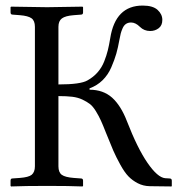

<svg xmlns="http://www.w3.org/2000/svg" viewBox="-20 -671 646 693"><path d="M18.1 0V-19Q18.1 -26.9 24.9 -26.9L51.8 -28.8Q83 -31.2 94.2 -40Q106 -49.8 106 -70.8V-574.2Q106 -596.2 93.8 -605Q81.5 -613.8 51.8 -616.2L25.9 -618.2Q18.1 -618.2 18.1 -626V-645L20 -647Q119.6 -645 149.9 -645Q180.2 -645 277.8 -647L279.8 -645V-626Q279.8 -618.2 272 -618.2L246.1 -616.2Q215.8 -613.8 203.4 -604.5Q190.9 -595.2 190.9 -574.2V-366.2Q271 -366.2 295.9 -380.9Q316.9 -392.6 332 -409.7Q347.2 -426.8 356 -449Q364.7 -471.2 369.1 -489.3Q373.5 -506.8 377.9 -533.2Q396.5 -650.9 495.1 -650.9Q531.7 -650.9 548.8 -635.3Q565.9 -619.6 565.9 -599.1Q565.9 -579.1 552.7 -569.1Q539.6 -559.1 522 -559.1Q500 -559.1 484.9 -574.2Q469.2 -589.8 453.1 -589.8Q442.4 -589.8 434.8 -584.7Q427.2 -579.6 422.6 -569.1Q418 -558.6 415.8 -550.3Q413.6 -542 411.1 -527.8Q405.8 -498.5 399.7 -477.1Q393.6 -455.6 381.8 -428.2Q370.1 -400.9 350.1 -381.3Q330.1 -361.8 303.2 -352.1V-347.2Q352.5 -347.2 384.8 -318.4Q416.5 -289.6 438 -233.9Q476.1 -135.7 512.5 -83Q548.8 -30.3 576.2 -27.8L591.8 -26.9Q600.1 -26.9 600.1 -19V0L599.1 2L520 1Q497.1 0.5 477.5 -9.5Q458 -19.5 443.6 -34.4Q429.2 -49.3 414.1 -76.9Q398.9 -104.5 388.7 -127.9Q378.9 -150.4 362.8 -190.9Q351.6 -219.7 344.2 -235.8Q336.9 -252 326.2 -269.5Q315.4 -287.1 304.7 -295.4Q293.9 -303.7 277.6 -311.5Q261.2 -319.3 240.5 -321.8Q219.7 -324.2 190.9 -324.2V-70.8Q190.9 -48.8 203.1 -40Q215.3 -31.2 246.1 -28.8L272 -26.9Q279.8 -26.9 279.8 -19V0L277.8 2Q230 0 150.9 0Q68.8 0 20 2Z"/></svg>

Font: Linux Libertine Display G
Style: Regular
Weight: 400
Designer: Philipp H. Poll
Foundry: Philipp H. Poll
Version: Version 5.0.9